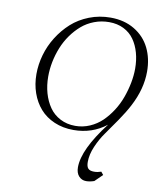

<svg xmlns="http://www.w3.org/2000/svg" viewBox="-105 -793 976 1178"><g transform="rotate(10 382.5 -204.0)"><path d="M99.1 -291Q99.1 -351.1 116.2 -411.1Q133.3 -471.2 167 -524.9Q200.7 -578.6 246.8 -620.4Q293 -662.1 355.5 -686.5Q418 -710.9 487.8 -710.9Q573.7 -710.9 637.5 -672.6Q701.2 -634.3 733.2 -569.6Q765.1 -504.9 765.1 -422.9Q765.1 -314.9 707 -204.1Q683.6 -158.7 643.8 -100.6Q604 -42.5 575.4 -2.7Q546.9 37.1 524.9 88.1Q502.9 139.2 502.9 185.1Q502.9 213.9 513.9 225.8Q524.9 237.8 550.8 237.8Q572.8 237.8 595.2 230L609.9 248L563 293.9Q536.1 303.2 513.2 303.2Q485.4 303.2 467.3 283.2Q449.2 263.2 449.2 228Q449.2 116.7 585.9 -61Q498 7.8 381.8 7.8Q315.9 7.8 262 -15.4Q208 -38.6 172.6 -79.1Q137.2 -119.6 118.2 -173.8Q99.1 -228 99.1 -291ZM172.9 -289.1Q172.9 -234.4 186.5 -186Q200.2 -137.7 226.3 -100.1Q252.4 -62.5 294.2 -40.8Q335.9 -19 388.2 -19Q435.5 -19 478.3 -37.6Q521 -56.2 553.5 -87.4Q585.9 -118.7 612.3 -159.7Q638.7 -200.7 655.3 -246.6Q671.9 -292.5 680.9 -338.9Q689.9 -385.3 689.9 -428.2Q689.9 -481 677.2 -526.4Q664.6 -571.8 639.9 -606.9Q615.2 -642.1 575.2 -662.1Q535.2 -682.1 483.9 -682.1Q435.5 -682.1 391.8 -665.5Q348.1 -648.9 314.7 -620.1Q281.2 -591.3 253.9 -553Q226.6 -514.6 209 -470.9Q191.4 -427.2 182.1 -380.9Q172.9 -334.5 172.9 -289.1Z"/></g></svg>

Font: Dehuti
Style: Italic
Weight: 400
Version: Version 1.2